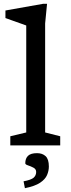

<svg xmlns="http://www.w3.org/2000/svg" viewBox="-20 -762 371 1006"><path d="M216.5 -68 295.5 -48V0H34V-48L117.5 -68V-628.5Q111 -631 92.5 -637.5Q74 -644 51 -652.2Q28 -660.5 8.5 -667.5V-707L205.5 -742H226.5L216.5 -639ZM103.5 188Q143.5 180.5 156.5 168.8Q169.5 157 169.5 139Q169.5 124 155.2 116.5Q141 109 126.8 104.5Q112.5 100 112.5 93.5Q112.5 68 127 54.2Q141.5 40.5 174 40.5Q202 40.5 219 56.2Q236 72 236 110.5Q236 133 226.5 155.2Q217 177.5 190 195.5Q163 213.5 110.5 224Z"/></svg>

Font: Newsreader 6pt
Style: Regular
Weight: 400
Designer: Hugues Gentile
Foundry: Production Type
Version: Version 1.003; ttfautohint (v1.8.3)